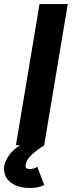

<svg xmlns="http://www.w3.org/2000/svg" viewBox="-46 -720 356 952"><path d="M150 -700H290L173 0H175Q138 22 110.5 48Q83 74 81 100V102Q81 118 100 118Q123 118 139 107L173 197Q147 212 102 212Q45 212 9.5 186.5Q-26 161 -26 114Q-26 88 -5 55.5Q16 23 54 0H33Z"/></svg>

Font: Oak Sans
Style: Bold Italic
Weight: 700
Italic angle: -9.5°
Foundry: Erik Kennedy, Walven
Version: Version 1.000